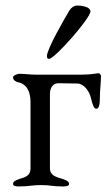

<svg xmlns="http://www.w3.org/2000/svg" viewBox="-20 -669 394 692"><path d="M157 -457C177 -457 306 -603 306 -628C306 -642 282 -649 257 -649C247 -649 236 -641 230 -631C214 -604 149 -493 149 -466C149 -459 152 -457 157 -457ZM47 3C87 3 93 -2 128 -2C163 -2 167 3 206 3C214 3 229 3 229 -6C229 -16 217 -20 206 -24C186 -30 160 -35 160 -62V-331C160 -342 164 -369 191 -369L259 -368C281 -368 302 -342 308 -315C314 -289 319 -277 327 -277C339 -277 340 -300 340 -318C340 -339 344 -377 344 -395C344 -401 337 -405 336 -405C326 -405 313 -400 274 -400H107C84 -400 74 -403 49 -403C45 -403 27 -398 27 -390C27 -380 38 -374 44 -373C77 -366 90 -339 90 -300V-62C90 -35 70 -30 50 -24C39 -20 27 -16 27 -6C27 2 40 3 47 3Z"/></svg>

Font: EB Garamond
Style: Regular
Weight: 400
Designer: Georg Duffner and Octavio Pardo
Foundry: Georg Duffner
Version: Version 1.000;PS 001.000;hotconv 1.0.88;makeotf.lib2.5.64775